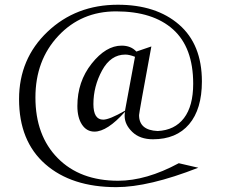

<svg xmlns="http://www.w3.org/2000/svg" viewBox="-20 -747 948 807"><path d="M413.6 -244.1Q439.9 -244.1 505.4 -281.7L547.4 -508.3Q523.4 -517.6 506.8 -517.6Q445.3 -517.6 408.9 -450.7Q372.6 -383.8 372.6 -309.6Q372.6 -244.1 413.6 -244.1ZM468.8 39.6Q280.8 39.6 170.4 -57.1Q60.1 -153.8 60.1 -330.1Q60.1 -500 179.7 -613.5Q299.3 -727.1 475.1 -727.1Q636.2 -727.1 732.4 -643.8Q828.6 -560.5 828.6 -404.8Q828.6 -288.1 774.9 -224.9Q721.2 -161.6 623 -161.6Q567.9 -161.6 535.9 -192.6Q503.9 -223.6 503.9 -259.8Q503.9 -267.6 505.4 -277.3Q430.7 -193.8 377 -193.8Q344.2 -193.8 324.7 -223.1Q305.2 -252.4 305.2 -301.3Q305.2 -403.8 365.2 -479.5Q425.3 -555.2 491.2 -555.2Q530.3 -555.2 553.2 -530.3L616.2 -551.8Q564.5 -272.5 564.5 -263.2Q564.5 -199.7 642.6 -196.3Q714.4 -199.7 753.2 -250.5Q792 -301.3 792 -395Q792 -547.4 707.5 -623.3Q623 -699.2 467.8 -699.2Q321.8 -699.2 225.3 -596.4Q128.9 -493.7 128.9 -337.4Q128.9 -177.2 222.7 -82.3Q316.4 12.7 476.6 12.7Q594.7 12.7 731.4 -61L813.5 -42Q605 39.6 468.8 39.6Z"/></svg>

Font: Almanac
Style: Regular
Weight: 400
Designer: Eden's Almanac
Version: Version 3.501;March 28, 2021;FontCreator 13.0.0.2683 64-bit